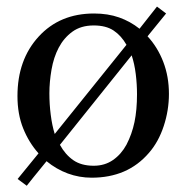

<svg xmlns="http://www.w3.org/2000/svg" viewBox="-20 -537 579 596"><path d="M504.4 -245.6Q504.4 -194.8 488.3 -145.8Q472.2 -96.7 442.4 -62.5Q408.7 -23.4 364.3 -4.4Q319.8 14.6 264.6 14.6Q226.1 14.6 190.4 1.5Q154.8 -11.7 124.5 -36.6Q103.5 -11.2 84 13.2Q64.5 37.6 63 39.6L34.7 18.6L99.6 -61Q69.8 -94.2 52 -138.4Q34.2 -182.6 34.2 -238.8Q34.2 -351.6 99.9 -423.3Q165.5 -495.1 272 -495.1Q314.9 -495.1 349.6 -482.9Q384.3 -470.7 413.1 -447.8L467.3 -516.6L495.6 -495.1L438 -424.3Q469.2 -390.6 486.8 -345Q504.4 -299.3 504.4 -245.6ZM372.6 -397.9Q356.4 -426.3 332.8 -442.1Q309.1 -458 271 -458Q231.4 -458 204.8 -438.7Q178.2 -419.4 162.1 -388.7Q146.5 -358.9 139.9 -320.8Q133.3 -282.7 133.3 -247.1Q133.3 -213.4 137.5 -180.7Q141.6 -147.9 149.9 -121.1ZM372.6 -87.9Q389.6 -120.6 397.5 -158.2Q405.3 -195.8 405.3 -244.6Q405.3 -275.4 401.4 -307.1Q397.5 -338.9 388.7 -365.2L166 -87.4Q182.6 -57.1 207.5 -39.8Q232.4 -22.5 271 -22.5Q305.2 -22.5 330.8 -40.3Q356.4 -58.1 372.6 -87.9Z"/></svg>

Font: UniBurma_GGSerif
Style: Book
Weight: 400
Designer: Victor San Kho Lin (for Burmese only and related typography optimization with it)
Foundry: http://www.unimm.org
Version: 2.0